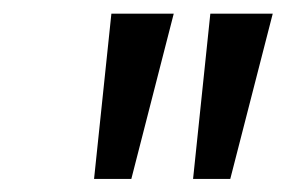

<svg xmlns="http://www.w3.org/2000/svg" viewBox="-20 -830 428 287"><path d="M120.6 -562.5 146.5 -809.6H239.7L176.3 -562.5ZM268.6 -562.5 294.4 -809.6H387.7L324.2 -562.5Z"/></svg>

Font: Oswald
Style: Regular
Weight: 400
Designer: Vernon Adams
Foundry: Vernon Adams
Version: 3.0; ttfautohint (v0.94.23-7a4d-dirty) -l 8 -r 50 -G 200 -x 